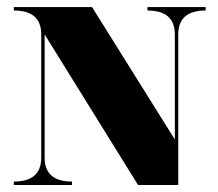

<svg xmlns="http://www.w3.org/2000/svg" viewBox="-20 -528 622 548"><path d="M488.8 -113.3V0H374L107.4 -429.7V-78.1Q107.4 -9.8 185.5 -9.8V0H19.5V-9.8Q97.7 -9.8 97.7 -78.1V-429.7Q97.7 -498 19.5 -498V-507.8H242.7L479 -129.9V-429.7Q479 -498 400.9 -498V-507.8H566.9V-498Q488.8 -498 488.8 -429.7Z"/></svg>

Font: spinweradC
Style: Bold
Weight: 700
Width: 7
Version: Version 0.3